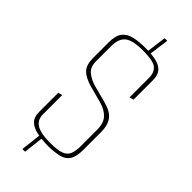

<svg xmlns="http://www.w3.org/2000/svg" viewBox="-264 -744 866 866"><g transform="rotate(45 169.0 -310.5)"><path d="M175 2Q133 1 102.5 -5.5Q72 -12 55 -29Q38 -46 38 -78V-201L58 -206V-82Q58 -49 84 -32Q110 -15 174 -15Q218 -15 241 -23.5Q264 -32 272 -51.5Q280 -71 280 -103V-207Q280 -249 259.5 -271Q239 -293 204 -303L122 -325Q77 -338 57.5 -359Q38 -380 38 -423V-523Q38 -566 54.5 -587Q71 -608 101.5 -615Q132 -622 175 -622Q217 -622 244.5 -615Q272 -608 286 -591Q300 -574 300 -542V-419L280 -413V-537Q280 -572 259.5 -589Q239 -606 174 -606Q108 -606 83 -586Q58 -566 58 -519V-421Q58 -384 81 -366Q104 -348 133 -340L216 -318Q262 -306 281 -281Q300 -256 300 -211V-100Q300 -56 286.5 -34.5Q273 -13 245.5 -6Q218 1 175 2ZM103 93 115 -11 132 -8 120 93ZM206 -611 190 -614 203 -714H220Z"/></g></svg>

Font: Smooch Sans Thin
Style: Regular
Weight: 100
Designer: Robert E. Leuschke
Foundry: Robert E. Leuschke
Version: Version 1.010